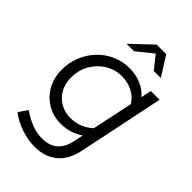

<svg xmlns="http://www.w3.org/2000/svg" viewBox="-271 -815 1122 1122"><g transform="rotate(45 290.0 -253.5)"><path d="M245 210Q190 210 132.5 190.5Q75 171 32 137L70 82Q114 113 156.5 129Q199 145 242 145Q359 145 385 26L398 -36Q334 7 259 7Q196 7 146 -23Q96 -53 67.5 -104.5Q39 -156 39 -222Q39 -281 60.5 -333Q82 -385 119.5 -424.5Q157 -464 207 -486Q257 -508 314 -508Q364 -508 408 -490Q452 -472 482 -437L496 -501H568L457 33Q439 119 384.5 164.5Q330 210 245 210ZM275 -57Q354 -57 414 -112L467 -363Q447 -400 406 -421.5Q365 -443 316 -443Q259 -443 212 -414Q165 -385 137.5 -336.5Q110 -288 110 -228Q110 -178 131 -139.5Q152 -101 189.5 -79Q227 -57 275 -57ZM200 -596 328 -717H407L483 -596H425L361 -676L262 -596Z"/></g></svg>

Font: Red Hat Display VF
Style: Italic
Weight: 300
Italic angle: -12°
Designer: Pentagram, MCKL
Foundry: Pentagram, MCKL
Version: Version 1.023